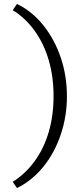

<svg xmlns="http://www.w3.org/2000/svg" viewBox="-20 -731 422 974"><path d="M66 223 44.6 191.6Q110.7 149.2 156.9 85.1Q203.1 21 227.4 -62.1Q251.7 -145.2 251.7 -242.9Q251.7 -341.6 227.4 -425Q203.1 -508.5 156.9 -573.3Q110.7 -638.2 44.6 -679.6L66 -711Q143.3 -673.5 200 -602.5Q256.7 -531.5 288.1 -439Q319.5 -346.5 319.5 -242.9Q319.5 -140.5 288.1 -48Q256.7 44.5 200 114.8Q143.3 185 66 223Z"/></svg>

Font: Ysabeau
Style: Bold
Weight: 700
Designer: Christian Thalmann (Catharsis Fonts)
Version: Version 2.000;gftools[0.9.27.dev2+g8671c4b]